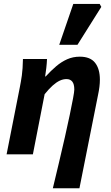

<svg xmlns="http://www.w3.org/2000/svg" viewBox="-20 -803 580 999"><path d="M254.9 176.7Q271.1 109.5 287.2 41.5Q303.3 -26.6 317.7 -89.7Q332.1 -152.9 342.9 -205Q353.7 -257.2 360.2 -291.7Q366.6 -326.1 366.6 -337.2Q366.6 -365.3 356.1 -378.4Q345.7 -391.5 325.9 -391.5Q308.2 -391.5 290.8 -383.3Q273.3 -375.1 254 -357.9Q234.6 -340.6 212.2 -312.8L151.1 0H14.3L83 -348.1Q89 -377.9 93.7 -410.6Q98.4 -443.4 99.4 -496.1H224.6Q223.6 -472.7 220.9 -449.2Q218.2 -425.7 214.9 -405.2H217.7Q245.5 -435.5 272.6 -458.5Q299.8 -481.5 329.8 -494.8Q359.8 -508.1 395.4 -508.1Q449.9 -508.1 474.8 -476.2Q499.7 -444.4 499.7 -388.6Q499.7 -370.9 497.3 -351Q494.9 -331 489.9 -308L393.3 176.7ZM288.2 -569.9 361.4 -782.7H498.5L507.1 -767.2L383.1 -569.9Z"/></svg>

Font: Source Sans 3
Style: Italic
Weight: 200
Italic angle: -11°
Designer: Paul D. Hunt
Foundry: Adobe
Version: Version 3.046;hotconv 1.0.118;makeotfexe 2.5.65603